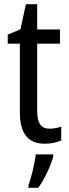

<svg xmlns="http://www.w3.org/2000/svg" viewBox="-20 -678 330 919"><path d="M217 -62C175 -62 158 -90 158 -148V-469H267V-537H158V-658H104L78 -538L17 -512V-469H75V-140C75 -34 119 10 194 10C224 10 253 4 273 -6V-72C257 -66 236 -62 217 -62ZM235 71V61H151C147 102 129 175 116 210V221H163C193 180 223 116 235 71Z"/></svg>

Font: Noto Sans Arabic UI Cn
Style: Regular
Weight: 400
Width: 3
Designer: Monotype Design Team, Nadine Chahine and Nizar Qandah
Foundry: Monotype Imaging Inc.
Version: Version 2.010